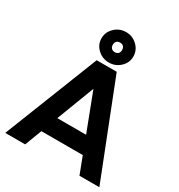

<svg xmlns="http://www.w3.org/2000/svg" viewBox="-217 -1095 1151 1237"><g transform="rotate(30 358.0 -476.0)"><path d="M512 -126H204L156 0H8L284 -700H433L708 0H560ZM465 -250 358 -530 251 -250ZM240 -838Q240 -885 275 -918.5Q310 -952 359 -952Q407 -952 442 -918.5Q477 -885 477 -838Q477 -792 442 -759Q407 -726 359 -726Q310 -726 275 -759Q240 -792 240 -838ZM359 -803Q375 -803 384 -812.5Q393 -822 393 -838Q393 -855 384 -864.5Q375 -874 359 -874Q342 -874 333 -864.5Q324 -855 324 -838Q324 -822 333.5 -812.5Q343 -803 359 -803Z"/></g></svg>

Font: Oak Sans
Style: Bold
Weight: 700
Designer: Erik Kennedy, Walven
Foundry: Erik Kennedy, Walven
Version: Version 1.000